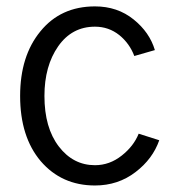

<svg xmlns="http://www.w3.org/2000/svg" viewBox="-20 -563 542 601"><path d="M43 -262.7Q43 -387.7 106.4 -464.8Q169.9 -543 277.3 -543Q347.7 -543 398.4 -502Q448.2 -461.9 464.8 -406.2Q443.4 -400.4 400.4 -387.7Q385.7 -426.8 353.5 -453.1Q320.3 -479.5 277.3 -479.5Q205.1 -479.5 162.1 -418Q119.1 -356.4 119.1 -262.7Q119.1 -163.1 164.1 -104.5Q209 -45.9 277.3 -45.9Q323.2 -45.9 361.3 -76.2Q398.4 -105.5 414.1 -144.5Q435.5 -137.7 478.5 -124Q458 -65.4 404.3 -24.4Q349.6 17.6 277.3 17.6Q172.9 17.6 107.4 -58.6Q43 -134.8 43 -262.7Z"/></svg>

Font: Gothic A1
Style: Regular
Weight: 400
Designer: HanYang I&C Co.,Ltd.
Version: Version 2.50